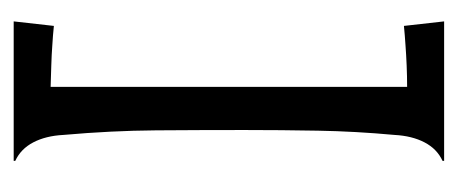

<svg xmlns="http://www.w3.org/2000/svg" viewBox="-220 -468 688 289"><g transform="rotate(-90 124.5 -324.0)"><path d="M137.7 -55.7Q153.3 -55.7 169.9 -56.4Q186.5 -57.1 199.7 -58.1Q215.3 -59.1 229.5 -60.5L236.3 0H26.4V-2.4Q44.4 -10.7 54.2 -29.5Q64 -48.3 65.4 -74.7Q70.8 -133.3 71.8 -189.7Q72.8 -246.1 72.8 -300.8Q72.8 -367.7 72.3 -434.1Q71.8 -500.5 65.4 -573.2Q64 -599.6 54.2 -618.4Q44.4 -637.2 26.4 -645.5V-647.9H236.3L229.5 -587.4Q215.3 -588.9 199.7 -589.8Q186.5 -590.8 169.9 -591.3Q153.3 -591.8 137.7 -592.3Z"/></g></svg>

Font: Smythe
Style: Regular
Weight: 400
Version: Version 1.000